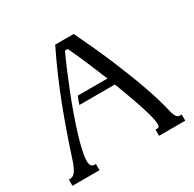

<svg xmlns="http://www.w3.org/2000/svg" viewBox="-156 -883 1062 1050"><g transform="rotate(-30 375.0 -358.0)"><path d="M316.9 -715.8H433.6Q461.9 -657.7 489 -598.6Q516.1 -539.6 540.5 -481.7Q564.9 -423.8 586.4 -368.9Q607.9 -314 625.5 -263.9Q643.1 -213.9 656.2 -169.9Q669.4 -126 677.2 -90.8Q681.2 -72.8 685.8 -62.5Q690.4 -52.2 695.1 -47.1Q699.7 -42 704.3 -40.5Q709 -39.1 713.4 -39.1H725.1V0H559.6V-39.1H572.3Q577.6 -39.1 581.5 -43.7Q585.4 -48.3 585.4 -61.5Q585.4 -72.8 582 -89.4Q577.6 -111.3 568.8 -141.4Q560.1 -171.4 547.9 -207Q535.6 -242.7 521.2 -282.7Q506.8 -322.8 490.7 -363.8H266.6Q270.5 -376.5 274.9 -388.4Q279.3 -400.4 284.2 -412.6H471.7Q457 -448.7 442.6 -483.6Q428.2 -518.6 414.3 -550.8Q400.4 -583 387.7 -611.1Q375 -639.2 364.3 -661.1H347.2Q328.1 -621.1 306.2 -569.3Q284.2 -517.6 262 -461.4Q239.7 -405.3 219.2 -348.1Q198.7 -291 182.9 -239.7Q167 -188.5 157.5 -146.5Q147.9 -104.5 147.9 -79.1Q147.9 -66.9 150.1 -59.1Q152.3 -51.3 156.2 -46.9Q160.2 -42.5 165.5 -40.8Q170.9 -39.1 177.7 -39.1H183.6V0H12.7V-39.1H15.1Q23.9 -39.1 32.5 -41.3Q41 -43.5 49.6 -52.5Q58.1 -61.5 67.1 -80.1Q76.2 -98.6 86.4 -130.9Q132.3 -274.4 189.2 -422.9Q246.1 -571.3 316.9 -715.8Z"/></g></svg>

Font: Arian AMU Serif
Style: Regular
Weight: 400
Designer: Ruben Hakobyan (Tarumian)
Foundry: Ruben Hakobyan (Tarumian)
Version: Version 1.002